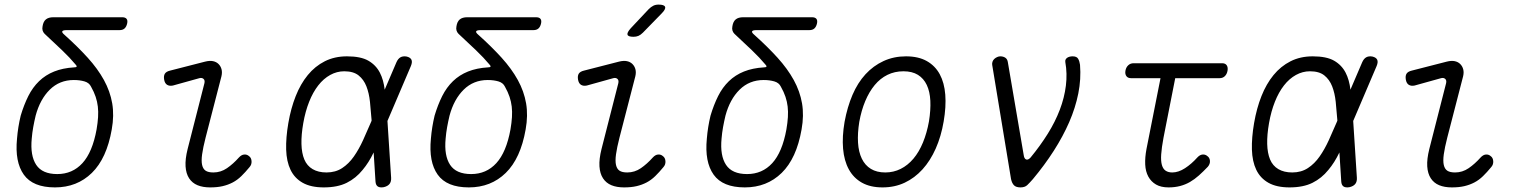

<svg xmlns="http://www.w3.org/2000/svg" viewBox="-20 -805 6640 835"><path d="M260 -654Q318 -602 361.5 -554Q405 -506 432 -457Q459 -408 468 -355.5Q477 -303 466 -242Q444 -116 379.5 -53Q315 10 219 10Q123 10 83.5 -45.5Q44 -101 54 -202Q56 -227 60 -252Q64 -277 70 -302Q84 -349 103 -387Q122 -425 150 -452Q178 -479 215.5 -494Q253 -509 302 -512Q311 -512 313 -515Q315 -518 309 -524Q284 -554 250 -586.5Q216 -619 174 -658Q168 -664 165.5 -672Q163 -680 165 -690Q168 -711 179.5 -720.5Q191 -730 212 -730H511Q525 -730 530.5 -723Q536 -716 533 -703Q530 -689 522 -681.5Q514 -674 500 -674H270Q254 -674 251 -669Q248 -664 260 -654ZM376 -428Q368 -445 347.5 -451Q327 -457 301 -457Q239 -457 196.5 -415Q154 -373 135 -302Q129 -277 124.5 -252Q120 -227 118 -202Q111 -128 137.5 -88Q164 -48 229 -48Q295 -48 338.5 -95.5Q382 -143 400 -242Q405 -271 406.5 -295.5Q408 -320 405.5 -341.5Q403 -363 396 -384Q389 -405 376 -428Z M732 -433Q717 -430 707 -436Q697 -442 694 -458Q691 -475 697 -484.5Q703 -494 720 -498L872 -537Q892 -542 906.5 -539Q921 -536 930.5 -526.5Q940 -517 943.5 -503.5Q947 -490 943 -473L874 -206Q863 -163 859 -134Q855 -105 859 -87.5Q863 -70 874.5 -62.5Q886 -55 908 -55Q940 -55 967 -73.5Q994 -92 1019 -120Q1030 -132 1042 -133Q1054 -134 1063 -126Q1073 -119 1074 -104Q1075 -89 1065 -78Q1047 -56 1029.5 -39Q1012 -22 992 -11.5Q972 -1 948.5 4.5Q925 10 894 10Q862 10 839 0.5Q816 -9 802.5 -29.5Q789 -50 787 -81.5Q785 -113 796 -157L869 -443Q872 -456 865 -462Q858 -468 847 -465Z M1681 -32Q1682 -15 1674 -5Q1666 5 1649 9Q1632 12 1623 6Q1614 0 1613 -16L1605 -142Q1584 -98 1557 -66Q1528 -30 1488 -10Q1448 10 1388 10Q1332 10 1296.5 -10Q1261 -30 1243.5 -66.5Q1226 -103 1224.5 -154.5Q1223 -206 1234 -270Q1245 -334 1266 -387Q1287 -440 1318.5 -478.5Q1350 -517 1392.5 -538.5Q1435 -560 1489 -560Q1549 -560 1582 -541Q1615 -522 1632 -489Q1648 -458 1653 -415L1704 -534Q1711 -550 1722 -556Q1733 -562 1749 -559Q1765 -555 1769.5 -545Q1774 -535 1767 -518L1665 -279ZM1596 -280V-283Q1593 -324 1589 -362Q1585 -400 1573.5 -429.5Q1562 -459 1539.5 -477Q1517 -495 1477 -495Q1445 -495 1416 -479Q1387 -463 1364 -433.5Q1341 -404 1324.5 -362.5Q1308 -321 1299 -270Q1290 -219 1291 -179Q1292 -139 1303.5 -111.5Q1315 -84 1339.5 -69.5Q1364 -55 1400 -55Q1439 -55 1468 -74Q1497 -93 1519 -124.5Q1541 -156 1559 -195.5Q1577 -235 1594 -275Z M2060 -654Q2118 -602 2161.5 -554Q2205 -506 2232 -457Q2259 -408 2268 -355.5Q2277 -303 2266 -242Q2244 -116 2179.5 -53Q2115 10 2019 10Q1923 10 1883.5 -45.5Q1844 -101 1854 -202Q1856 -227 1860 -252Q1864 -277 1870 -302Q1884 -349 1903 -387Q1922 -425 1950 -452Q1978 -479 2015.5 -494Q2053 -509 2102 -512Q2111 -512 2113 -515Q2115 -518 2109 -524Q2084 -554 2050 -586.5Q2016 -619 1974 -658Q1968 -664 1965.5 -672Q1963 -680 1965 -690Q1968 -711 1979.5 -720.5Q1991 -730 2012 -730H2311Q2325 -730 2330.5 -723Q2336 -716 2333 -703Q2330 -689 2322 -681.5Q2314 -674 2300 -674H2070Q2054 -674 2051 -669Q2048 -664 2060 -654ZM2176 -428Q2168 -445 2147.5 -451Q2127 -457 2101 -457Q2039 -457 1996.5 -415Q1954 -373 1935 -302Q1929 -277 1924.5 -252Q1920 -227 1918 -202Q1911 -128 1937.5 -88Q1964 -48 2029 -48Q2095 -48 2138.5 -95.5Q2182 -143 2200 -242Q2205 -271 2206.5 -295.5Q2208 -320 2205.5 -341.5Q2203 -363 2196 -384Q2189 -405 2176 -428Z M2532 -433Q2517 -430 2507 -436Q2497 -442 2494 -458Q2491 -475 2497 -484.5Q2503 -494 2520 -498L2672 -537Q2692 -542 2706.5 -539Q2721 -536 2730.5 -526.5Q2740 -517 2743.5 -503.5Q2747 -490 2743 -473L2674 -206Q2663 -163 2659 -134Q2655 -105 2659 -87.5Q2663 -70 2674.5 -62.5Q2686 -55 2708 -55Q2740 -55 2767 -73.5Q2794 -92 2819 -120Q2830 -132 2842 -133Q2854 -134 2863 -126Q2873 -119 2874 -104Q2875 -89 2865 -78Q2847 -56 2829.5 -39Q2812 -22 2792 -11.5Q2772 -1 2748.5 4.5Q2725 10 2694 10Q2662 10 2639 0.5Q2616 -9 2602.5 -29.5Q2589 -50 2587 -81.5Q2585 -113 2596 -157L2669 -443Q2672 -456 2665 -462Q2658 -468 2647 -465ZM2776 -663Q2766 -653 2756.5 -649Q2747 -645 2735 -645Q2712 -645 2709 -654Q2706 -663 2723 -682L2801 -765Q2811 -775 2821 -780Q2831 -785 2844 -785Q2869 -785 2872.5 -775Q2876 -765 2857 -746Z M3260 -654Q3318 -602 3361.5 -554Q3405 -506 3432 -457Q3459 -408 3468 -355.5Q3477 -303 3466 -242Q3444 -116 3379.5 -53Q3315 10 3219 10Q3123 10 3083.5 -45.5Q3044 -101 3054 -202Q3056 -227 3060 -252Q3064 -277 3070 -302Q3084 -349 3103 -387Q3122 -425 3150 -452Q3178 -479 3215.5 -494Q3253 -509 3302 -512Q3311 -512 3313 -515Q3315 -518 3309 -524Q3284 -554 3250 -586.5Q3216 -619 3174 -658Q3168 -664 3165.5 -672Q3163 -680 3165 -690Q3168 -711 3179.5 -720.5Q3191 -730 3212 -730H3511Q3525 -730 3530.5 -723Q3536 -716 3533 -703Q3530 -689 3522 -681.5Q3514 -674 3500 -674H3270Q3254 -674 3251 -669Q3248 -664 3260 -654ZM3376 -428Q3368 -445 3347.5 -451Q3327 -457 3301 -457Q3239 -457 3196.5 -415Q3154 -373 3135 -302Q3129 -277 3124.5 -252Q3120 -227 3118 -202Q3111 -128 3137.5 -88Q3164 -48 3229 -48Q3295 -48 3338.5 -95.5Q3382 -143 3400 -242Q3405 -271 3406.5 -295.5Q3408 -320 3405.5 -341.5Q3403 -363 3396 -384Q3389 -405 3376 -428Z M3818 10Q3765 10 3728.5 -10.5Q3692 -31 3671.5 -68.5Q3651 -106 3646.5 -158.5Q3642 -211 3653 -275Q3665 -340 3687.5 -392.5Q3710 -445 3744 -482Q3778 -519 3822.5 -539.5Q3867 -560 3920 -560Q3974 -560 4010.5 -539.5Q4047 -519 4067 -482Q4087 -445 4091 -393Q4095 -341 4084 -277Q4073 -212 4049.5 -159Q4026 -106 3992 -68.5Q3958 -31 3914.5 -10.5Q3871 10 3818 10ZM3830 -55Q3866 -55 3897 -70.5Q3928 -86 3952.5 -115Q3977 -144 3994 -185.5Q4011 -227 4020 -277Q4028 -327 4026 -367Q4024 -407 4010.5 -435.5Q3997 -464 3972 -479.5Q3947 -495 3909 -495Q3871 -495 3839.5 -479.5Q3808 -464 3784 -435Q3760 -406 3743 -365.5Q3726 -325 3717 -275Q3709 -225 3711.5 -184.5Q3714 -144 3728 -115Q3742 -86 3767.5 -70.5Q3793 -55 3830 -55Z M4377 -26 4295 -523Q4294 -530 4296.5 -537Q4299 -544 4304.5 -549Q4310 -554 4317 -557Q4324 -560 4330 -560Q4343 -560 4352 -554Q4361 -548 4363 -535L4432 -131Q4434 -115 4442.5 -111.5Q4451 -108 4462 -120Q4504 -171 4536.5 -223Q4569 -275 4589 -327.5Q4609 -380 4615.5 -432.5Q4622 -485 4613 -535Q4612 -542 4614.5 -546.5Q4617 -551 4621.5 -554Q4626 -557 4632 -558.5Q4638 -560 4645 -560Q4663 -560 4669 -549Q4675 -538 4677 -523Q4682 -461 4669.5 -398.5Q4657 -336 4630 -274Q4603 -212 4563 -149.5Q4523 -87 4472 -26Q4458 -10 4447.5 0Q4437 10 4418 10Q4399 10 4390 1Q4381 -8 4377 -26Z M5295 -530Q5309 -530 5315 -521Q5321 -512 5318.5 -497.5Q5316 -483 5307 -474Q5298 -465 5284 -465H5091L5040 -206Q5032 -163 5030 -134Q5028 -105 5033 -87.5Q5038 -70 5049.5 -62.5Q5061 -55 5078 -55Q5105 -55 5133.5 -73.5Q5162 -92 5187 -120Q5198 -132 5210 -133Q5222 -134 5231 -126Q5241 -119 5242 -105.5Q5243 -92 5233 -80Q5213 -59 5194 -42Q5175 -25 5155 -13.5Q5135 -2 5112 4Q5089 10 5062 10Q5029 10 5007.5 -2.5Q4986 -15 4974 -37Q4962 -59 4960.5 -89.5Q4959 -120 4966 -157L5027 -465H4899Q4885 -465 4878.5 -474Q4872 -483 4874.5 -497.5Q4877 -512 4886.5 -521Q4896 -530 4910 -530Z M5881 -32Q5882 -15 5874 -5Q5866 5 5849 9Q5832 12 5823 6Q5814 0 5813 -16L5805 -142Q5784 -98 5757 -66Q5728 -30 5688 -10Q5648 10 5588 10Q5532 10 5496.5 -10Q5461 -30 5443.5 -66.5Q5426 -103 5424.5 -154.5Q5423 -206 5434 -270Q5445 -334 5466 -387Q5487 -440 5518.5 -478.5Q5550 -517 5592.5 -538.5Q5635 -560 5689 -560Q5749 -560 5782 -541Q5815 -522 5832 -489Q5848 -458 5853 -415L5904 -534Q5911 -550 5922 -556Q5933 -562 5949 -559Q5965 -555 5969.5 -545Q5974 -535 5967 -518L5865 -279ZM5796 -280V-283Q5793 -324 5789 -362Q5785 -400 5773.5 -429.5Q5762 -459 5739.5 -477Q5717 -495 5677 -495Q5645 -495 5616 -479Q5587 -463 5564 -433.5Q5541 -404 5524.5 -362.5Q5508 -321 5499 -270Q5490 -219 5491 -179Q5492 -139 5503.5 -111.5Q5515 -84 5539.5 -69.5Q5564 -55 5600 -55Q5639 -55 5668 -74Q5697 -93 5719 -124.5Q5741 -156 5759 -195.5Q5777 -235 5794 -275Z M6132 -433Q6117 -430 6107 -436Q6097 -442 6094 -458Q6091 -475 6097 -484.5Q6103 -494 6120 -498L6272 -537Q6292 -542 6306.5 -539Q6321 -536 6330.5 -526.5Q6340 -517 6343.5 -503.5Q6347 -490 6343 -473L6274 -206Q6263 -163 6259 -134Q6255 -105 6259 -87.5Q6263 -70 6274.5 -62.5Q6286 -55 6308 -55Q6340 -55 6367 -73.5Q6394 -92 6419 -120Q6430 -132 6442 -133Q6454 -134 6463 -126Q6473 -119 6474 -104Q6475 -89 6465 -78Q6447 -56 6429.5 -39Q6412 -22 6392 -11.5Q6372 -1 6348.5 4.5Q6325 10 6294 10Q6262 10 6239 0.5Q6216 -9 6202.5 -29.5Q6189 -50 6187 -81.5Q6185 -113 6196 -157L6269 -443Q6272 -456 6265 -462Q6258 -468 6247 -465Z"/></svg>

Font: Maple Mono NL ExtraLight
Style: Italic
Weight: 275
Italic angle: -10°
Monospace: yes
Designer: subframe7536
Version: Version 7.000